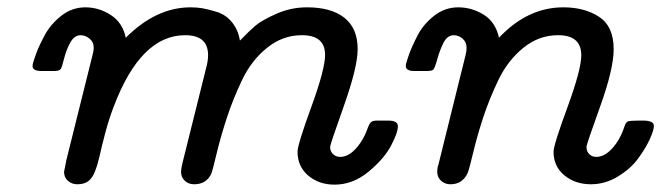

<svg xmlns="http://www.w3.org/2000/svg" viewBox="-20 -498 1805 524"><path d="M68.8 -317.9Q68.8 -324.7 77.4 -348.4Q85.9 -372.1 102.1 -402.1Q118.2 -432.1 147.5 -455.1Q176.8 -478 212.9 -478Q250 -478 282.5 -457Q314.9 -436 323.2 -395Q406.2 -478 500 -478Q516.1 -478 531.5 -475.6Q546.9 -473.1 571.5 -465.6Q596.2 -458 613 -437.5Q629.9 -417 634.8 -387.2Q659.7 -413.1 677.2 -428Q694.8 -442.9 734.4 -460.4Q773.9 -478 817.9 -478Q883.8 -478 919.9 -449.5Q956.1 -420.9 956.1 -363.8Q956.1 -314.9 918.5 -209Q880.9 -103 880.9 -97.2Q880.9 -85 888.9 -77.4Q897 -69.8 908.2 -69.8Q931.2 -69.8 952.1 -93.5Q973.1 -117.2 984.9 -151.9Q988.8 -161.6 993.4 -165.3Q998 -168.9 1008.8 -168.9H1039.1Q1065.9 -168.9 1065.9 -153.8Q1065.9 -135.7 1046.9 -99.9Q1027.8 -64 985.4 -29.1Q942.9 5.9 893.1 5.9Q850.1 5.9 821 -19Q792 -43.9 792 -84Q792 -103 829.6 -206.1Q867.2 -309.1 867.2 -348.1Q867.2 -401.9 804.2 -401.9Q803.7 -401.9 803.2 -401.9Q751.5 -401.9 708.7 -367.4Q666 -333 640.6 -279.5Q615.2 -226.1 598.6 -175Q582 -124 571 -78.1Q560.1 -32.2 557.1 -24.9Q543.9 4.9 509.8 4.9Q494.6 4.9 484.4 -4.6Q474.1 -14.2 474.1 -28.8Q474.1 -36.6 478 -53.2L542 -310.1Q547.9 -331.1 547.9 -347.2Q547.9 -401.9 485.8 -401.9Q485.4 -401.9 484.9 -401.9Q363.8 -401.9 290 -206.1Q276.9 -171.9 266.8 -133.5Q256.8 -95.2 252 -73Q247.1 -50.8 239.7 -31.5Q232.4 -12.2 221.2 -3.7Q210 4.9 190.9 4.9Q175.8 4.9 165.3 -4.6Q154.8 -14.2 154.8 -28.8Q154.8 -30.8 161.1 -61L231.9 -345.2Q235.8 -359.4 235.8 -367.2Q235.8 -383.3 224.4 -392.6Q212.9 -401.9 200.2 -401.9Q183.1 -401.9 172.1 -382.3Q161.1 -362.8 155 -338.4Q148.9 -314 146 -310.1Q142.1 -304.2 127.9 -304.2H95.2Q94.2 -304.2 93.3 -304.2Q68.8 -304.2 68.8 -317.9Z M1087.4 -317.9Q1087.4 -324.7 1095.9 -348.4Q1104.5 -372.1 1120.1 -402.1Q1135.7 -432.1 1165 -455.1Q1194.3 -478 1230.5 -478Q1267.6 -478 1300 -458Q1332.5 -438 1341.8 -395Q1419.9 -478 1517.6 -478Q1575.7 -478 1615.2 -451.9Q1654.8 -425.8 1654.8 -363.8Q1654.8 -309.6 1617.7 -206.8Q1580.6 -104 1580.6 -97.2Q1580.6 -85 1588.1 -77.4Q1595.7 -69.8 1607.4 -69.8Q1629.4 -69.8 1650.4 -92.5Q1671.4 -115.2 1683.6 -150.9Q1687.5 -164.1 1693.6 -166.5Q1699.7 -168.9 1722.7 -168.9H1735.4Q1764.2 -168.9 1764.6 -154.8Q1764.6 -142.6 1753.2 -117.7Q1741.7 -92.8 1721.2 -64.9Q1700.7 -37.1 1666 -16.1Q1631.3 4.9 1592.8 4.9Q1549.8 4.9 1520.3 -19.5Q1490.7 -43.9 1490.7 -84Q1490.7 -102.1 1528.6 -205.1Q1566.4 -308.1 1566.4 -347.2Q1566.4 -401.9 1503.4 -401.9Q1502.9 -401.9 1502.4 -401.9Q1450.7 -401.9 1408.2 -367.4Q1365.7 -333 1340.1 -279.5Q1314.5 -226.1 1298.1 -175.5Q1281.7 -125 1270.8 -79.1Q1259.8 -33.2 1256.3 -25.9Q1242.2 4.9 1209.5 4.9Q1194.3 4.9 1183.8 -4.6Q1173.3 -14.2 1173.3 -28.8Q1173.3 -40 1176.8 -49.8L1250.5 -347.2Q1253.4 -358.4 1253.4 -367.2Q1253.4 -383.3 1242.4 -392.6Q1231.4 -401.9 1218.8 -401.9Q1200.7 -401.9 1190.2 -380.9Q1179.7 -359.9 1173.1 -335.4Q1166.5 -311 1161.6 -307.1Q1157.7 -304.2 1142.6 -304.2H1112.8Q1111.8 -304.2 1111.3 -304.2Q1087.4 -304.2 1087.4 -317.9Z"/></svg>

Font: CMU Concrete
Style: BoldItalic
Weight: 700
Italic angle: -14.04°
Version: Version 0.7.0